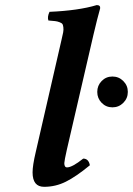

<svg xmlns="http://www.w3.org/2000/svg" viewBox="-20 -718 518 748"><path d="M219.7 -563Q224.1 -581.5 226.1 -592Q228 -602.5 226.8 -611.6Q225.6 -620.6 223.4 -624.3Q221.2 -627.9 212.4 -631.3Q203.6 -634.8 195.3 -635.7Q187 -636.7 168.5 -638.2Q163.6 -652.3 172.9 -671.9Q286.1 -676.8 356.9 -698.2Q364.3 -698.2 367.7 -694.8Q371.1 -691.4 370.1 -685.1Q359.4 -647.9 344.2 -583L240.2 -133.8Q231 -92.8 230.5 -82.5Q230.5 -65.9 241.2 -65.9Q261.2 -65.9 304.2 -100.1Q325.2 -100.1 330.1 -74.2Q276.9 -30.3 236.8 -10.3Q196.8 9.8 151.9 9.8Q106.9 9.8 106.9 -46.4Q106.9 -73.2 119.1 -125ZM376 -317.4Q358.9 -335 358.9 -359.9Q358.9 -384.8 376 -402.3Q393.1 -419.9 418 -419.9Q442.9 -419.9 460.4 -402.3Q478 -384.8 478 -359.9Q478 -335 460.4 -317.4Q442.9 -299.8 418 -299.8Q393.1 -299.8 376 -317.4Z"/></svg>

Font: Linux Libertine
Style: Semibold Italic
Weight: 600
Italic angle: -11.5°
Designer: Philipp H. Poll
Foundry: Philipp H. Poll
Version: Version 5.1.2 ; ttfautohint (v0.9)